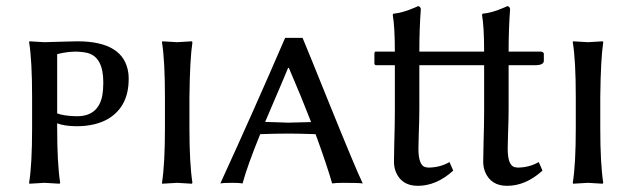

<svg xmlns="http://www.w3.org/2000/svg" viewBox="-20 -598 2068 628"><path d="M167 -420.9V-227.1Q190.4 -218.3 231.9 -217.8Q302.2 -217.8 314.9 -287.1Q317.9 -305.7 317.9 -328.1Q317.9 -409.7 268.1 -424.3Q251.5 -428.7 227.1 -429.2Q197.3 -428.7 167 -420.9ZM167 -179.2Q167 -63 176.8 0L174.8 2.9Q172.9 2.9 126 0L76.2 2.9L75.2 0Q85 -61 85 -179.2V-280.8Q85 -399.9 75.2 -460L76.2 -462.9Q78.1 -462.9 125 -460Q138.7 -460 172.4 -461.4Q213.4 -462.9 232.9 -462.9Q386.2 -462.9 399.9 -358.4Q400.9 -349.1 400.9 -339.8Q400.9 -250.5 335 -210Q293 -185.1 230 -185.1Q189.5 -185.5 167 -194.8Z M519.5 -280.8Q519.5 -399.9 509.8 -460L510.7 -462.9Q512.7 -462.9 559.6 -460Q559.6 -460 607.4 -462.9L609.4 -460Q601.1 -405.8 599.6 -280.8V-179.2Q599.6 -63 609.4 0L607.4 2.9Q605.5 2.9 559.6 0Q559.6 0 510.7 2.9L509.8 0Q519.5 -61 519.5 -179.2Z M831.1 -159.2Q788.6 -54.7 773.4 2Q763.7 0 740.7 0Q710 0 700.7 2Q811.5 -239.7 912.6 -474.1H969.7Q994.1 -415.5 1050.3 -275.9Q1144 -43.9 1166.5 2Q1153.8 0 1102.5 0Q1078.1 0 1066.4 2Q1048.3 -61 1012.2 -159.2Q953.1 -161.1 925.8 -161.1Q882.8 -161.1 831.1 -159.2ZM997.6 -198.7Q965.8 -280.8 924.8 -376H922.4Q915 -358.4 899.4 -321.3Q864.3 -239.7 847.2 -199.2Q857.4 -199.2 881.8 -198.2Q911.1 -197.3 922.4 -196.8Q955.6 -197.3 997.6 -198.7Z M1563.5 -429.2Q1563.5 -508.8 1556.6 -549.8L1558.6 -553.2Q1588.4 -555.7 1628.9 -573.2Q1635.3 -576.2 1639.6 -578.1Q1647.9 -576.2 1648.4 -567.9Q1643.6 -502 1643.6 -429.2H1750.5Q1757.3 -427.7 1758.8 -422.9V-397.9Q1757.3 -385.7 1734.4 -384.8H1643.6V-242.2Q1643.6 -207 1641.6 -155.3Q1640.6 -124.5 1640.6 -111.8Q1640.6 -57.6 1663.1 -51.3Q1668.5 -50.3 1673.3 -49.8Q1711.9 -50.3 1742.2 -67.9L1754.4 -40Q1699.7 9.8 1638.7 9.8Q1585.9 9.8 1566.9 -35.2Q1560.5 -51.3 1560.5 -68.8Q1560.5 -81.1 1561.5 -124Q1563.5 -196.3 1563.5 -231V-384.8H1442.4H1410.6H1351.6V-242.2Q1351.6 -207 1349.6 -155.3Q1348.6 -124.5 1348.6 -111.8Q1348.6 -57.6 1371.1 -51.3Q1376.5 -50.3 1381.3 -49.8Q1419.9 -50.3 1450.2 -67.9L1462.4 -40Q1407.7 9.8 1346.7 9.8Q1293.9 9.8 1274.9 -35.2Q1268.6 -51.3 1268.6 -68.8Q1268.6 -81.1 1269.5 -124Q1271.5 -196.3 1271.5 -231V-384.8H1208.5Q1205.1 -386.7 1204.6 -389.2V-424.8Q1206.1 -428.2 1207.5 -429.2H1271.5Q1271.5 -508.8 1264.6 -549.8L1266.6 -553.2Q1296.4 -555.7 1336.9 -573.2Q1343.3 -576.2 1347.7 -578.1Q1356 -576.2 1356.4 -567.9Q1351.6 -502 1351.6 -429.2H1409.7H1458.5Z M1863.3 -280.8Q1863.3 -399.9 1853.5 -460L1854.5 -462.9Q1856.4 -462.9 1903.3 -460Q1903.3 -460 1951.2 -462.9L1953.1 -460Q1944.8 -405.8 1943.4 -280.8V-179.2Q1943.4 -63 1953.1 0L1951.2 2.9Q1949.2 2.9 1903.3 0Q1903.3 0 1854.5 2.9L1853.5 0Q1863.3 -61 1863.3 -179.2Z"/></svg>

Font: Linux Biolinum Capitals O
Style: Small Caps
Weight: 400
Designer: Philipp H. Poll
Foundry: Philipp H. Poll
Version: Version 1.0.4